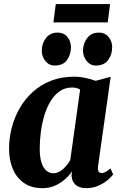

<svg xmlns="http://www.w3.org/2000/svg" viewBox="-20 -944 612 974"><path d="M477.5 -102.5Q475 -82 480.2 -74Q485.5 -66 496 -66Q504 -66 514.5 -71.2Q525 -76.5 540.5 -89.5L554 -59Q546.5 -48.5 527.8 -32Q509 -15.5 480.5 -2.5Q452 10.5 416.5 10.5Q382.5 10.5 363.2 -6.8Q344 -24 343 -54.5L345.5 -74.5Q331.5 -54 309.5 -34.5Q287.5 -15 258.8 -2.2Q230 10.5 194.5 10.5Q139.5 10.5 102 -15.5Q64.5 -41.5 45.2 -86.5Q26 -131.5 26 -188.5Q26 -244.5 40 -297.8Q54 -351 81.2 -397.5Q108.5 -444 148.5 -479.5Q188.5 -515 240.5 -535Q292.5 -555 356 -555Q384.5 -555 414.2 -548.5Q444 -542 465.5 -534L541.5 -554.5ZM386.5 -489.5Q379 -494.5 368.8 -497.2Q358.5 -500 346 -500Q309.5 -500 282.5 -481Q255.5 -462 236 -429.8Q216.5 -397.5 204.5 -356.8Q192.5 -316 187 -272.8Q181.5 -229.5 181.5 -189Q181.5 -147.5 190.2 -120Q199 -92.5 214.8 -78.8Q230.5 -65 251 -65Q264 -65 276 -70.5Q288 -76 299 -85.5Q310 -95 319.5 -107Q329 -119 336.5 -132.5ZM257 -611.5Q228.5 -611.5 210 -634.8Q191.5 -658 192 -687.5Q192.5 -725 213.8 -751.8Q235 -778.5 271.5 -778.5Q305.5 -778.5 322.8 -755.2Q340 -732 340 -704.5Q340 -667 319.8 -639.2Q299.5 -611.5 257 -611.5ZM466 -611.5Q438 -611.5 419.5 -634.8Q401 -658 401 -687.5Q402 -725 422.8 -751.8Q443.5 -778.5 481 -778.5Q514 -778.5 531.8 -755.2Q549.5 -732 549 -704.5Q549 -667 528.5 -639.2Q508 -611.5 466 -611.5ZM263 -923.5H538.5L526.5 -830.5H251Z"/></svg>

Font: Merriweather 48pt ExtraBold
Style: Italic
Weight: 800
Italic angle: -7.8°
Version: Version 2.101